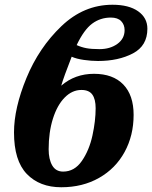

<svg xmlns="http://www.w3.org/2000/svg" viewBox="-20 -779 641 809"><path d="M39 -221Q39 -323 91.5 -450.5Q144 -578 238.5 -668.5Q333 -759 454 -759Q523 -759 562 -731.5Q601 -704 601 -658Q601 -586 540 -554Q479 -522 393 -522Q365 -522 333.5 -526.5Q302 -531 282 -540Q248 -453 238 -418Q296 -468 376 -468Q456 -468 499.5 -423Q543 -378 543 -295Q543 -208 505 -138.5Q467 -69 397.5 -29.5Q328 10 238 10Q147 10 93 -46Q39 -102 39 -221ZM505 -652Q505 -675 490.5 -690Q476 -705 447 -705Q403 -705 368.5 -679.5Q334 -654 303 -589Q323 -580 344 -576Q365 -572 399 -572Q444 -572 474.5 -594Q505 -616 505 -652ZM383 -323Q383 -361 369 -380.5Q355 -400 323 -400Q284 -400 252.5 -368Q221 -336 203 -279Q185 -222 185 -150Q185 -108 200 -82Q215 -56 246 -56Q294 -56 325 -101Q356 -146 369.5 -208Q383 -270 383 -323Z"/></svg>

Font: Noto Serif NarrowExtraBold
Style: Italic
Weight: 800
Width: 4
Italic angle: -12°
Designer: Monotype Design Team
Foundry: Monotype Imaging Inc.
Version: Version 1.001